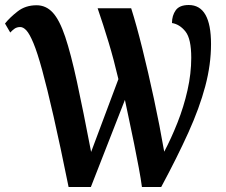

<svg xmlns="http://www.w3.org/2000/svg" viewBox="-22 -747 902 767"><path d="M252 0Q218 -168 192 -282Q166 -396 146.5 -467Q127 -538 111.5 -575Q96 -612 83.5 -625.5Q71 -639 59 -639Q45 -639 35.5 -632Q26 -625 19 -617L-2 -653Q17 -677 48.5 -701.5Q80 -726 124 -726Q162 -726 189 -696.5Q216 -667 238.5 -600Q261 -533 285.5 -420Q310 -307 342 -140L451 -431Q433 -508 412 -577.5Q391 -647 368 -714H502Q523 -648 546.5 -553.5Q570 -459 593 -352Q616 -245 634 -141Q662 -194 687 -257Q712 -320 727 -386.5Q742 -453 742 -516Q742 -592 719 -621Q696 -650 665 -655Q665 -685 680 -706Q695 -727 732 -727Q821 -727 821 -571Q821 -489 798 -402.5Q775 -316 730.5 -217.5Q686 -119 622 0H545Q541 -31 532.5 -76.5Q524 -122 514 -171.5Q504 -221 494 -267.5Q484 -314 477 -348L341 0Z"/></svg>

Font: Noto Serif Condensed SemiBold
Style: Regular
Weight: 600
Width: 3
Designer: Monotype Design Team
Foundry: Monotype Imaging Inc.
Version: Version 2.013